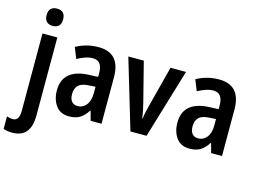

<svg xmlns="http://www.w3.org/2000/svg" viewBox="-156 -982 1956 1450"><g transform="rotate(15 822.0 -256.5)"><path d="M59 -685Q59 -753 124 -753Q188 -753 188 -685Q188 -651 171 -634.5Q154 -618 124 -618Q94 -618 76.5 -634.5Q59 -651 59 -685ZM38 240Q-2 240 -32 229V131Q-7 140 14 140Q39 140 52 121.5Q65 103 65 61V-543H181V68Q181 239 38 240Z M502 -553Q672 -553 672 -363V0H587L567 -74H564Q537 -31 504 -10.5Q471 10 419 10Q351 10 316 -38Q281 -86 281 -157Q281 -240 332.5 -284Q384 -328 483 -332L556 -335V-361Q556 -413 537.5 -437Q519 -461 482 -461Q454 -461 424 -451Q394 -441 361 -423L327 -508Q364 -529 408 -541Q452 -553 502 -553ZM507 -255Q450 -253 424.5 -229Q399 -205 399 -161Q399 -120 416 -101Q433 -82 462 -82Q503 -82 529.5 -115Q556 -148 556 -208V-258Z M898 0 736 -543H857L935 -237Q942 -210 948.5 -179Q955 -148 958 -119H962Q964 -140 970.5 -169Q977 -198 984 -227L1066 -543H1187L1024 0Z M1444 -553Q1614 -553 1614 -363V0H1529L1509 -74H1506Q1479 -31 1446 -10.5Q1413 10 1361 10Q1293 10 1258 -38Q1223 -86 1223 -157Q1223 -240 1274.5 -284Q1326 -328 1425 -332L1498 -335V-361Q1498 -413 1479.5 -437Q1461 -461 1424 -461Q1396 -461 1366 -451Q1336 -441 1303 -423L1269 -508Q1306 -529 1350 -541Q1394 -553 1444 -553ZM1449 -255Q1392 -253 1366.5 -229Q1341 -205 1341 -161Q1341 -120 1358 -101Q1375 -82 1404 -82Q1445 -82 1471.5 -115Q1498 -148 1498 -208V-258Z"/></g></svg>

Font: Noto Sans Hebrew Condensed SemiBold
Style: Regular
Weight: 600
Width: 3
Designer: Monotype Design Team
Foundry: Monotype Imaging Inc.
Version: Version 2.004; ttfautohint (v1.8.4.7-5d5b)